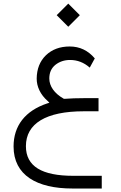

<svg xmlns="http://www.w3.org/2000/svg" viewBox="-20 -719 678 1078"><path d="M56.2 103.5C56.2 265.1 187.5 339.4 385.7 339.4H551.3V268.1H391.6C215.3 268.1 125.5 215.3 125.5 101.6C125.5 -25.4 238.3 -94.2 450.7 -94.2H533.2V-168H458.5C412.1 -168 373.5 -166.5 341.8 -164.1H338.9L337.4 -165C284.7 -194.8 256.8 -235.4 256.8 -278.3C256.8 -311 268.1 -336.4 291 -355C314 -373 341.3 -382.3 373.5 -382.3C414.1 -382.3 451.2 -368.2 483.9 -339.4L512.2 -391.1C474.6 -435.5 427.7 -458 371.6 -458C316.4 -458 272 -441.4 237.8 -408.7C203.6 -375.5 186.5 -331.5 186 -277.3C186 -232.9 206.5 -188 247.6 -151.9H248L257.3 -142.1L246.1 -138.7C120.6 -97.2 56.2 -12.2 56.2 103.5ZM363.3 -568.8 428.2 -633.8 363.3 -698.7 298.3 -633.8Z"/></svg>

Font: Shabnam Light
Style: Regular
Weight: 300
Foundry: DejaVu fonts team - Redesigned by Saber Rastikerdar - Based on Vazir font
Version: Version 5.0.1